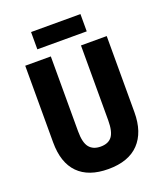

<svg xmlns="http://www.w3.org/2000/svg" viewBox="-160 -991 948 1107"><g transform="rotate(-20 314.5 -437.5)"><path d="M565 -247Q565 -124 501 -57Q437 10 313 10Q192 10 128.5 -54.5Q65 -119 65 -244V-714H222V-254Q222 -185 245.5 -156Q269 -127 315 -127Q363 -127 385 -156.5Q407 -186 407 -255V-714H565ZM466 -885V-779H163V-885Z"/></g></svg>

Font: Noto Sans Arabic UI Cn XBd
Style: Regular
Weight: 800
Width: 3
Designer: Monotype Design Team, Nadine Chahine and Nizar Qandah
Foundry: Monotype Imaging Inc.
Version: Version 2.010; ttfautohint (v1.8.4.7-5d5b)